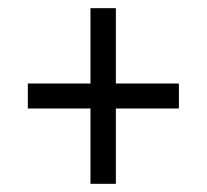

<svg xmlns="http://www.w3.org/2000/svg" viewBox="-20 -592 506 469"><path d="M201 -143V-327H48V-388H201V-572H263V-388H417V-327H263V-143Z"/></svg>

Font: Noto Serif Khmer Condensed Medium
Style: Regular
Weight: 500
Width: 3
Designer: Danh Hong and the Monotype Design Team
Foundry: Monotype Imaging Inc.
Version: Version 2.004